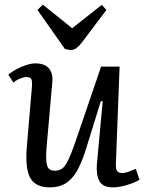

<svg xmlns="http://www.w3.org/2000/svg" viewBox="-20 -796 633 830"><path d="M16 -473Q31 -486 51.5 -497Q72 -508 94 -515Q116 -522 133 -522Q172 -522 191 -501Q210 -480 206 -439L181 -156Q177 -101 184 -79.5Q191 -58 217 -58Q236 -58 249 -67.5Q262 -77 274.5 -103Q287 -129 304 -177L417 -508H497L481 -89Q480 -66 486 -57Q492 -48 508 -48Q520 -48 535.5 -53.5Q551 -59 567 -66L583 -19Q572 -12 557 -6Q542 0 526.5 4.5Q511 9 496 11.5Q481 14 469 14Q424 14 409.5 -13.5Q395 -41 399 -88L424 -358L416 -359L348 -140Q332 -91 312.5 -56.5Q293 -22 264.5 -4Q236 14 195 14Q134 14 111 -26.5Q88 -67 96 -162L118 -420Q120 -446 115 -454.5Q110 -463 95 -463Q83 -463 67 -456.5Q51 -450 38 -439ZM142 -753 165 -776 292 -674 420 -775 440 -753 333 -611Q320 -595 309.5 -587.5Q299 -580 288 -580Q279 -580 273 -581.5Q267 -583 260 -585Z"/></svg>

Font: Literata 18pt
Style: Italic
Weight: 400
Italic angle: -2°
Designer: Latin by Veronika Burian and Jose Scaglione. Greek by Irene Vlachou. Cyrillic by Vera Evstafieva
Foundry: TypeTogether
Version: Version 3.103;gftools[0.9.29]